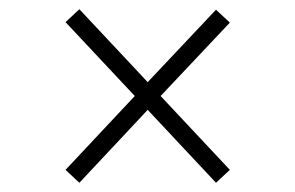

<svg xmlns="http://www.w3.org/2000/svg" viewBox="-20 -568 640 416"><path d="M152 -172 122 -200 272 -360 122 -520 152 -548 300 -390 448 -547 478 -519 328 -360 478 -200 448 -172 300 -330Z"/></svg>

Font: Red Hat Display VF
Style: Regular
Weight: 300
Designer: Pentagram, MCKL
Foundry: Pentagram, MCKL
Version: Version 1.023